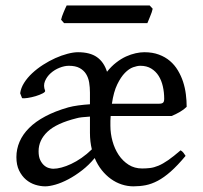

<svg xmlns="http://www.w3.org/2000/svg" viewBox="-20 -657 732 692"><path d="M652.8 -272Q643.1 -262.2 628.4 -253.7Q613.8 -245.1 598.1 -238.8H378.9Q377.9 -230.5 377.9 -221.7V-204.1Q377.9 -175.8 385.5 -148.2Q393.1 -120.6 407.7 -98.6Q422.4 -76.7 443.6 -63.2Q464.8 -49.8 492.2 -49.8Q507.3 -49.8 521.2 -51.5Q535.2 -53.2 551 -59.8Q566.9 -66.4 585.9 -79.6Q605 -92.8 630.9 -115.2Q637.2 -111.8 641.8 -105.5Q646.5 -99.1 648.9 -95.2Q619.6 -60.1 595.2 -38.6Q570.8 -17.1 548.6 -5.4Q526.4 6.3 505.1 10.5Q483.9 14.6 460.9 14.6Q439.5 14.6 418.7 7.8Q397.9 1 379.6 -12.2Q361.3 -25.4 346.4 -44.2Q331.5 -63 321.3 -87.4Q300.3 -62 275.6 -43Q251 -23.9 226.6 -11Q202.1 2 180.2 8.3Q158.2 14.6 143.1 14.6Q125.5 14.6 106.9 8.8Q88.4 2.9 73.5 -9.8Q58.6 -22.5 48.8 -42.5Q39.1 -62.5 39.1 -90.8Q39.1 -119.6 50.5 -146.2Q62 -172.9 85 -195.8Q107.9 -218.8 143.1 -237.5Q178.2 -256.3 226.1 -270Q242.2 -274.4 262.5 -277.1Q282.7 -279.8 304.2 -281.2V-323.2Q304.2 -342.3 301.3 -359.9Q298.3 -377.4 290 -390.6Q281.7 -403.8 266.8 -411.9Q252 -419.9 228 -419.9Q212.4 -419.9 194.6 -412.8Q176.8 -405.8 162.8 -393.3Q148.9 -380.9 142.1 -364.5Q135.3 -348.1 142.6 -330.1Q144 -325.7 133.5 -320.3Q123 -314.9 108.6 -310.5Q94.2 -306.2 79.8 -304Q65.4 -301.8 59.6 -303.2L52.7 -320.8Q55.2 -339.8 66.9 -358.4Q78.6 -377 96.2 -393.3Q113.8 -409.7 135.5 -423.6Q157.2 -437.5 179.4 -447.5Q201.7 -457.5 223.1 -463.1Q244.6 -468.8 261.2 -468.8Q304.2 -468.8 329.3 -451.2Q354.5 -433.6 365.7 -398.4Q381.3 -418 398.9 -431.6Q416.5 -445.3 434.3 -453.4Q452.1 -461.4 469 -465.1Q485.8 -468.8 500 -468.8Q529.8 -468.8 552.7 -460.2Q575.7 -451.7 592.5 -437.3Q609.4 -422.9 621.1 -403.3Q632.8 -383.8 639.9 -362.1Q647 -340.3 649.9 -317.1Q652.8 -293.9 652.8 -272ZM311 -118.7Q307.6 -132.8 305.9 -147.5Q304.2 -162.1 304.2 -178.2V-236.8Q288.1 -235.8 275.4 -234.4Q262.7 -232.9 256.8 -231Q183.6 -212.9 151.4 -182.4Q119.1 -151.9 119.1 -111.8Q119.1 -92.3 125 -80.1Q130.9 -67.9 139.2 -60.8Q147.5 -53.7 156.5 -51.3Q165.5 -48.8 171.9 -48.8Q185.1 -48.8 201.7 -53.2Q218.3 -57.6 236.6 -66.2Q254.9 -74.7 273.9 -87.9Q293 -101.1 311 -118.7ZM485.8 -419.9Q474.6 -419.9 459.7 -414.6Q444.8 -409.2 430.2 -394.3Q415.5 -379.4 402.6 -352.8Q389.6 -326.2 383.3 -283.2H553.2Q563.5 -283.2 567.6 -286.9Q571.8 -290.5 571.8 -300.8Q571.8 -324.2 566.9 -345.7Q562 -367.2 551.8 -383.5Q541.5 -399.9 525.1 -409.9Q508.8 -419.9 485.8 -419.9ZM530.3 -625.5Q529.3 -620.1 526.9 -613Q524.4 -606 521.5 -598.9Q518.6 -591.8 515.9 -585Q513.2 -578.1 511.2 -573.7H210.9L200.2 -585.9Q201.2 -591.3 203.6 -598.1Q206.1 -605 209 -612.1Q211.9 -619.1 214.8 -625.7Q217.8 -632.3 220.2 -637.2H519.5Z"/></svg>

Font: Gentium Plus APac
Style: Regular
Weight: 400
Designer: J. Victor Gaultney, Annie Olsen, Iska Routamaa, Becca Hirsbrunner
Foundry: SIL International
Version: Version 5.000